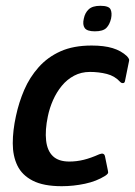

<svg xmlns="http://www.w3.org/2000/svg" viewBox="-20 -637 465 662"><path d="M193 5Q130 5 93 -14Q56 -33 40 -66Q24 -99 24 -143Q24 -187 35 -237Q45 -284 63.5 -327Q82 -370 113 -405Q144 -440 188.5 -460Q233 -480 296 -480Q339 -480 368.5 -471Q398 -462 418 -443Q424 -436 425 -432.5Q426 -429 424 -422L411 -358Q410 -351 404.5 -350.5Q399 -350 395 -354Q376 -375 348.5 -382Q321 -389 290 -389Q260 -389 235.5 -376Q211 -363 193 -341Q175 -319 163 -292Q151 -265 145 -236Q135 -188 139 -152.5Q143 -117 162.5 -98.5Q182 -80 219 -80Q244 -80 268.5 -86Q293 -92 322 -105Q339 -112 342 -98L352 -49Q354 -42 351.5 -38.5Q349 -35 343 -31Q313 -12 273 -3.5Q233 5 193 5ZM363 -573Q358 -552 346.5 -540.5Q335 -529 307 -529Q280 -529 272 -540.5Q264 -552 269 -573Q273 -593 286 -605Q299 -617 326 -617Q355 -617 361 -605Q367 -593 363 -573Z"/></svg>

Font: Glory Thin SemiBold
Style: Italic
Weight: 600
Italic angle: -12°
Version: Version 1.011